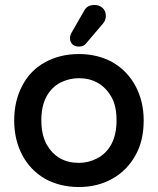

<svg xmlns="http://www.w3.org/2000/svg" viewBox="-20 -733 634 771"><path d="M261 -580Q261 -590 268 -603L318 -690Q330 -713 359 -713Q379 -713 392 -701Q405 -689 405 -669Q405 -652 394 -639L326 -559Q317 -546 297 -546Q281 -546 271 -555Q261 -564 261 -580ZM69 -388Q100 -449 160 -482.5Q220 -516 297 -516Q372 -516 432 -483Q492 -448 524.5 -387Q557 -326 557 -249Q557 -169 525 -111Q491 -49 431.5 -15.5Q372 18 297 18Q221 18 161 -15Q101 -50 69 -111Q37 -172 37 -249Q37 -328 69 -388ZM168 -152Q210 -79 297 -79Q335 -79 370 -97Q407 -116 427.5 -154.5Q448 -193 448 -250Q448 -310 426 -346Q405 -382 372 -400.5Q339 -419 297 -419Q259 -419 224 -402Q187 -383 166.5 -345Q146 -307 146 -250Q146 -191 168 -152Z"/></svg>

Font: 寒蝉全圆体 Bold
Style: Regular
Weight: 700
Designer: Warren2060
      Designed by Motoya company      

      [Varela Round]
      Joe Prince(Latin component); Avraham Cornf
Foundry: ChillType
Version: Version 3.200